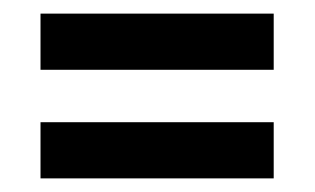

<svg xmlns="http://www.w3.org/2000/svg" viewBox="-20 -418 462 282"><path d="M39.5 -315.5V-398H382V-315.5ZM39.5 -156V-238.5H382V-156Z"/></svg>

Font: Cabin SemiCondensedMedium
Style: Regular
Weight: 500
Width: 4
Designer: Pablo Impallari
Foundry: Pablo Impallari. http://www.impallari.com Igino Marini. http://www.ikern.com
Version: Version 3.001